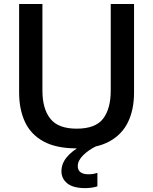

<svg xmlns="http://www.w3.org/2000/svg" viewBox="-20 -733 770 964"><path d="M365.5 12Q262.5 12 198.8 -22.8Q135 -57.5 105.5 -120.5Q76 -183.5 76 -268.5V-713H193V-277.5Q193 -187.5 232.5 -137.2Q272 -87 365 -87Q459.5 -87 497.8 -137.2Q536 -187.5 536 -278V-713H653V-268Q653 -183 622.8 -120.2Q592.5 -57.5 529 -22.8Q465.5 12 365.5 12ZM407.5 211.5Q347.5 211.5 318 187.8Q288.5 164 288.5 127Q288.5 89 314.5 57.2Q340.5 25.5 386.5 -0.5V-22.5L442.5 -27.5L465 0Q425 19.5 397.8 46.2Q370.5 73 370.5 101Q370.5 122 384.8 132Q399 142 423 142Q439 142 450.5 139.8Q462 137.5 469 135V202.5Q458 206.5 441.2 209Q424.5 211.5 407.5 211.5Z"/></svg>

Font: Commissioner Medium
Style: Regular
Weight: 500
Designer: Kostas Bartsokas
Foundry: Kostas Bartsokas
Version: Version 1.000; ttfautohint (v1.8.3)